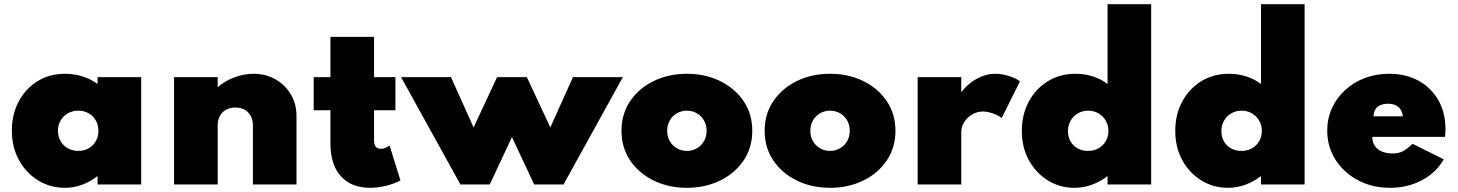

<svg xmlns="http://www.w3.org/2000/svg" viewBox="-20 -880 6954 916"><path d="M289.5 16Q219.5 16 162 -19.2Q104.5 -54.5 70.5 -116.2Q36.5 -178 36.5 -257Q36.5 -333.5 68.8 -394.8Q101 -456 158 -492Q215 -528 289.5 -528Q333.5 -528 374.2 -515.2Q415 -502.5 445.5 -479V-512H653.5V0H445.5V-40Q409 -12 370.2 2Q331.5 16 289.5 16ZM353.5 -160Q381.5 -160 403.2 -172.5Q425 -185 437.2 -206.8Q449.5 -228.5 449.5 -256Q449.5 -284 437 -305.5Q424.5 -327 403 -339.5Q381.5 -352 353.5 -352Q326 -352 304 -339.5Q282 -327 269.2 -305.2Q256.5 -283.5 256.5 -256Q256.5 -228.5 269 -206.8Q281.5 -185 303.5 -172.5Q325.5 -160 353.5 -160Z M810.5 0V-512H1018.5V-464Q1054 -494.5 1098.8 -511.2Q1143.5 -528 1189.5 -528Q1248 -528 1294.2 -501.5Q1340.5 -475 1367.5 -429.8Q1394.5 -384.5 1394.5 -327V0H1186.5V-282Q1186.5 -320.5 1163.5 -343.8Q1140.5 -367 1102.5 -367Q1077.5 -367 1058.5 -356.5Q1039.5 -346 1029 -327Q1018.5 -308 1018.5 -282V0Z M1745 16Q1656 16 1606.2 -39.5Q1556.5 -95 1556.5 -194V-354H1476.5V-512H1556.5V-704H1764.5V-512H1866.5V-354H1764.5V-210Q1764.5 -190 1772.8 -180Q1781 -170 1797 -170Q1817 -170 1838.5 -186L1890.5 -19Q1858.5 -2.5 1820 6.8Q1781.5 16 1745 16Z M2176.5 0 1893.5 -512H2131.5L2239.5 -272L2351.5 -512H2493.5L2605.5 -272L2713.5 -512H2951.5L2668.5 0H2528.5L2422.5 -226L2316.5 0Z M3257 16Q3169 16 3098.2 -18.8Q3027.5 -53.5 2986.2 -114.8Q2945 -176 2945 -256Q2945 -336 2986.2 -397.2Q3027.5 -458.5 3098.2 -493.2Q3169 -528 3257 -528Q3345 -528 3415.8 -493.2Q3486.5 -458.5 3527.8 -397.2Q3569 -336 3569 -256Q3569 -176 3527.8 -114.8Q3486.5 -53.5 3415.8 -18.8Q3345 16 3257 16ZM3257 -160Q3282.5 -160 3304 -172.2Q3325.5 -184.5 3338.2 -206Q3351 -227.5 3351 -256Q3351 -284.5 3338.2 -306.2Q3325.5 -328 3304 -340Q3282.5 -352 3257 -352Q3231.5 -352 3210 -340Q3188.5 -328 3175.8 -306.2Q3163 -284.5 3163 -256Q3163 -227.5 3175.8 -206Q3188.5 -184.5 3210 -172.2Q3231.5 -160 3257 -160Z M3940 16Q3852 16 3781.2 -18.8Q3710.5 -53.5 3669.2 -114.8Q3628 -176 3628 -256Q3628 -336 3669.2 -397.2Q3710.5 -458.5 3781.2 -493.2Q3852 -528 3940 -528Q4028 -528 4098.8 -493.2Q4169.5 -458.5 4210.8 -397.2Q4252 -336 4252 -256Q4252 -176 4210.8 -114.8Q4169.5 -53.5 4098.8 -18.8Q4028 16 3940 16ZM3940 -160Q3965.5 -160 3987 -172.2Q4008.5 -184.5 4021.2 -206Q4034 -227.5 4034 -256Q4034 -284.5 4021.2 -306.2Q4008.5 -328 3987 -340Q3965.5 -352 3940 -352Q3914.5 -352 3893 -340Q3871.5 -328 3858.8 -306.2Q3846 -284.5 3846 -256Q3846 -227.5 3858.8 -206Q3871.5 -184.5 3893 -172.2Q3914.5 -160 3940 -160Z M4358 0V-512H4566V-440Q4598 -481.5 4640.8 -504.8Q4683.5 -528 4729 -528Q4758.5 -528 4791.5 -518Q4824.5 -508 4846 -492L4759 -317Q4740.5 -331 4715.2 -339.5Q4690 -348 4669 -348Q4642.5 -348 4618.8 -334.2Q4595 -320.5 4580.5 -298.5Q4566 -276.5 4566 -251V0Z M5105.5 16Q5037.5 16 4980.5 -18.5Q4923.5 -53 4889.2 -114.5Q4855 -176 4855 -256Q4855 -333.5 4888 -395Q4921 -456.5 4978.8 -492.2Q5036.5 -528 5111 -528Q5155 -528 5194.5 -515.2Q5234 -502.5 5264 -479V-860H5472V0H5264V-40Q5229 -13 5188.8 1.5Q5148.5 16 5105.5 16ZM5170.5 -160Q5199 -160 5221 -172.5Q5243 -185 5255.5 -206.5Q5268 -228 5268 -255Q5268 -283 5255.2 -304.8Q5242.5 -326.5 5220.8 -339.2Q5199 -352 5171.5 -352Q5144 -352 5122.2 -339.2Q5100.5 -326.5 5087.8 -304.5Q5075 -282.5 5075 -254.5Q5075 -227.5 5087 -206Q5099 -184.5 5120.8 -172.2Q5142.5 -160 5170.5 -160Z M5837.5 16Q5769.5 16 5712.5 -18.5Q5655.5 -53 5621.2 -114.5Q5587 -176 5587 -256Q5587 -333.5 5620 -395Q5653 -456.5 5710.8 -492.2Q5768.5 -528 5843 -528Q5887 -528 5926.5 -515.2Q5966 -502.5 5996 -479V-860H6204V0H5996V-40Q5961 -13 5920.8 1.5Q5880.5 16 5837.5 16ZM5902.5 -160Q5931 -160 5953 -172.5Q5975 -185 5987.5 -206.5Q6000 -228 6000 -255Q6000 -283 5987.2 -304.8Q5974.5 -326.5 5952.8 -339.2Q5931 -352 5903.5 -352Q5876 -352 5854.2 -339.2Q5832.5 -326.5 5819.8 -304.5Q5807 -282.5 5807 -254.5Q5807 -227.5 5819 -206Q5831 -184.5 5852.8 -172.2Q5874.5 -160 5902.5 -160Z M6611.5 16Q6526.5 16 6458.8 -20Q6391 -56 6351.5 -117.8Q6312 -179.5 6312 -257Q6312 -314.5 6334.5 -363.8Q6357 -413 6397 -450Q6437 -487 6490.8 -507.5Q6544.5 -528 6607.5 -528Q6687.5 -528 6747.8 -494.8Q6808 -461.5 6842 -402.2Q6876 -343 6876 -264.5Q6876 -258 6875.8 -252.2Q6875.5 -246.5 6874 -227H6527Q6527 -202.5 6538.5 -184.8Q6550 -167 6571.8 -157.5Q6593.5 -148 6623.5 -148Q6651.5 -148 6671.8 -158Q6692 -168 6719 -194L6868 -120Q6832 -56.5 6763.8 -20.2Q6695.5 16 6611.5 16ZM6533 -325H6673Q6670 -345.5 6661 -358.8Q6652 -372 6637.5 -378.5Q6623 -385 6602 -385Q6580 -385 6564.8 -378Q6549.5 -371 6541.5 -357.8Q6533.5 -344.5 6533 -325Z"/></svg>

Font: Spartan Thin Black
Style: Regular
Weight: 900
Version: Version 1.004